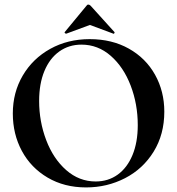

<svg xmlns="http://www.w3.org/2000/svg" viewBox="-20 -807 775 839"><path d="M36 -311Q36 -403 79.5 -477Q123 -551 199.5 -593.5Q276 -636 372 -636Q469 -636 543 -594.5Q617 -553 657.5 -480.5Q698 -408 698 -319Q698 -220 651.5 -144.5Q605 -69 526.5 -28.5Q448 12 356 12Q261 12 188 -31Q115 -74 75.5 -147.5Q36 -221 36 -311ZM582 -260Q582 -352 551 -433Q520 -514 464 -563Q408 -612 336 -612Q281 -612 239 -582Q197 -552 174 -496.5Q151 -441 151 -366Q151 -276 182 -194.5Q213 -113 269.5 -63.5Q326 -14 398 -14Q453 -14 494.5 -44Q536 -74 559 -129.5Q582 -185 582 -260ZM269 -660Q266 -660 263.5 -662.5Q261 -665 263 -667L358 -782Q361 -787 366 -787Q371 -787 376 -782L480 -667Q482 -665 479.5 -661.5Q477 -658 475 -660L373 -698L270 -660Z"/></svg>

Font: Cormorant Upright
Style: Bold
Weight: 700
Designer: Christian Thalmann (Catharsis Fonts)
Foundry: Catharsis Fonts
Version: Version 3.302